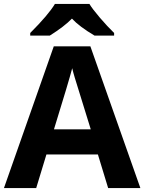

<svg xmlns="http://www.w3.org/2000/svg" viewBox="-20 -951 730 971"><path d="M526.9 0 475.1 -169.9H214.8L163.1 0H0L252 -716.8H437L689.9 0ZM439 -296.9Q367.2 -527.8 358.2 -558.1Q349.1 -588.4 345.2 -606Q329.1 -543.5 252.9 -296.9ZM458 -771Q381.3 -816.4 343.8 -856.9Q305.7 -817.4 231.9 -771H132.8V-784.2Q225.1 -876.5 257.8 -931.2H432.1Q447.3 -905.8 484.6 -862.1Q522 -818.4 557.1 -784.2V-771Z"/></svg>

Font: Zoram GWebM
Style: Bold
Weight: 700
Foundry: Ascender Corporation
Version: Version 1.000